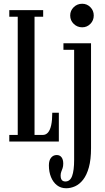

<svg xmlns="http://www.w3.org/2000/svg" viewBox="-20 -754 558 1023"><path d="M29.5 0V-35H74.5V-665H29.5V-700H210V-665H164V-35H207.5Q224.5 -35 235.8 -48Q247 -61 252.8 -87.2Q258.5 -113.5 258.5 -153.5H293.5V0ZM332.5 249Q304 249 283.5 233Q263 217 251.8 189.5Q240.5 162 240.5 127Q240.5 100.5 252.2 86.2Q264 72 282 72Q299 72 308 84.2Q317 96.5 317 117.5Q317 132 313.5 142Q310 152 306.5 161Q303 170 303 181.5Q303 192.5 306 199.5Q309 206.5 314.8 209.8Q320.5 213 328 213Q353.5 213 364.2 183.8Q375 154.5 375 97.5V-488.5H318V-523.5H465V35.5Q465 96.5 453.5 137.8Q442 179 422.8 203.5Q403.5 228 380 238.5Q356.5 249 332.5 249ZM418 -608.5Q391.5 -608.5 372.8 -626.8Q354 -645 354 -671.5Q354 -697.5 372.8 -715.8Q391.5 -734 418 -734Q443.5 -734 461.5 -715.8Q479.5 -697.5 479.5 -671.5Q479.5 -645 461.5 -626.8Q443.5 -608.5 418 -608.5Z"/></svg>

Font: Imbue Thin 10pt Medium
Style: Regular
Weight: 500
Version: Version 1.102